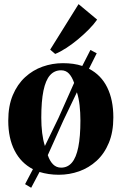

<svg xmlns="http://www.w3.org/2000/svg" viewBox="-20 -835 589 930"><path d="M131 74.5 101.5 57 139.5 -15.5Q81.5 -45.5 50.8 -105.5Q20 -165.5 20 -250.5Q20 -322 42 -374.2Q64 -426.5 101.5 -461Q139 -495.5 186.2 -512.2Q233.5 -529 284.5 -529Q311 -529 334.2 -525.8Q357.5 -522.5 378.5 -515.5L418 -593L448.5 -577L411 -502Q469.5 -472 499.2 -411.8Q529 -351.5 529 -266.5Q529 -195.5 507.2 -143Q485.5 -90.5 448 -56.2Q410.5 -22 363.2 -5.2Q316 11.5 265 11.5Q239.5 11.5 216 8Q192.5 4.5 171.5 -2ZM197.5 -128 263.5 -264 339 -433.5Q329 -462.5 314 -478.5Q299 -494.5 276 -494.5Q243.5 -494.5 222.2 -470.5Q201 -446.5 190.5 -395.8Q180 -345 180 -265Q180 -226.5 184.2 -191.2Q188.5 -156 197.5 -128ZM276 -23Q307.5 -23 328.2 -47.2Q349 -71.5 359.2 -122.2Q369.5 -173 369.5 -251.5Q369.5 -290 365.5 -325.2Q361.5 -360.5 352.5 -388L287 -251.5L211.5 -83.5Q221 -55 237 -39Q253 -23 276 -23ZM247 -574 223 -594.5 360.5 -815 450.5 -740Q434.5 -717 410 -692.2Q385.5 -667.5 357.5 -644.2Q329.5 -621 301 -602.5Q272.5 -584 248 -574Z"/></svg>

Font: Merriweather 120pt
Style: Bold
Weight: 700
Designer: Eben Sorkin
Foundry: Eben Sorkin
Version: Version 2.100